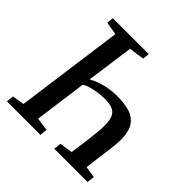

<svg xmlns="http://www.w3.org/2000/svg" viewBox="-191 -905 1067 1067"><g transform="rotate(45 343.0 -371.5)"><path d="M13.5 0 19 -43.5 89 -54.5 175.5 -690.5 99 -703.5 103 -743H385.5L381 -703.5L291 -690.5L252.5 -411.5Q277.5 -426 307.5 -435.8Q337.5 -445.5 368 -450Q398.5 -454.5 425.5 -454.5Q482.5 -454.5 524.5 -442Q566.5 -429.5 589.5 -395.2Q612.5 -361 612.5 -295.5Q612.5 -282.5 611.5 -267.8Q610.5 -253 608.5 -237L585 -54.5L652.5 -44L647.5 0H386L390.5 -43.5L467 -55L483.5 -174Q488 -209 490.5 -237.5Q493 -266 493 -288Q493 -328 483.2 -351.5Q473.5 -375 450.5 -385Q427.5 -395 387.5 -395Q364.5 -395 338 -391.5Q311.5 -388 287 -381Q262.5 -374 246 -363L204.5 -54.5L281.5 -43.5L277 0Z"/></g></svg>

Font: Merriweather 28pt Medium
Style: Italic
Weight: 500
Italic angle: -7.8°
Version: Version 2.101